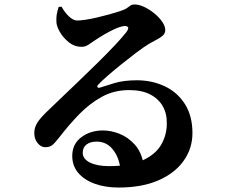

<svg xmlns="http://www.w3.org/2000/svg" viewBox="-20 -791 1040 861"><path d="M511 50Q452 50 405 33Q358 16 331 -15.5Q304 -47 304 -92Q304 -145 344.5 -175.5Q385 -206 442 -206Q478 -206 516 -191Q554 -176 584 -143Q614 -110 624 -55L520 -35Q513 -88 485 -122Q457 -156 413 -156Q385 -156 368 -143Q351 -130 351 -106Q351 -78 383.5 -62Q416 -46 469 -46Q564 -46 621 -72.5Q678 -99 703 -142.5Q728 -186 728 -236Q729 -281 710 -314.5Q691 -348 653.5 -367.5Q616 -387 559 -387Q491 -387 436 -356.5Q381 -326 334.5 -278Q288 -230 245 -174Q225 -148 212.5 -139Q200 -130 180 -131Q162 -132 147 -151.5Q132 -171 134 -202Q136 -224 149.5 -244Q163 -264 190 -290Q214 -313 252 -349.5Q290 -386 334 -428Q378 -470 420 -511.5Q462 -553 495 -588Q528 -623 545 -645Q559 -663 553.5 -669.5Q548 -676 535 -674Q516 -671 492.5 -660Q469 -649 446 -635.5Q423 -622 404 -609Q390 -600 376.5 -590.5Q363 -581 345 -581Q314 -581 288.5 -601.5Q263 -622 248 -648.5Q233 -675 233 -693Q232 -712 234.5 -726.5Q237 -741 243 -760L256 -761Q269 -737 288.5 -718Q308 -699 327 -699Q340 -699 363.5 -702.5Q387 -706 415 -712.5Q443 -719 470 -726.5Q497 -734 518 -741Q540 -748 549.5 -755Q559 -762 565.5 -766.5Q572 -771 583 -771Q603 -771 626.5 -760Q650 -749 671.5 -731.5Q693 -714 707 -694Q721 -674 721 -656Q721 -641 709.5 -631Q698 -621 682 -613Q666 -605 649 -595Q623 -579 590 -554Q557 -529 523.5 -502Q490 -475 463 -451.5Q436 -428 423 -414Q414 -405 417 -400.5Q420 -396 428 -398Q450 -405 492 -418Q534 -431 594 -431Q662 -431 719 -404Q776 -377 809.5 -324Q843 -271 843 -194Q843 -126 804 -70.5Q765 -15 691 17.5Q617 50 511 50Z"/></svg>

Font: Noto Serif SC ExtraLight ExtraBold
Style: Regular
Weight: 800
Version: Version 2.002-H1;hotconv 1.1.0;makeotfexe 2.6.0